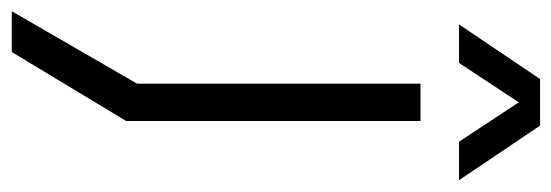

<svg xmlns="http://www.w3.org/2000/svg" viewBox="-374 -426 959 334"><g transform="rotate(90 106.0 -259.5)"><path d="M-41 200 99 -42 85 18V-511H150V1L30 200ZM77 -719H158L253 -578H186L101 -707H134L49 -578H-18Z"/></g></svg>

Font: TikTok Sans 24pt Light
Style: Regular
Weight: 300
Version: Version 4.000